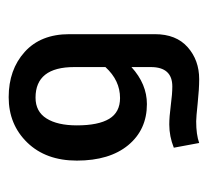

<svg xmlns="http://www.w3.org/2000/svg" viewBox="-38 -698 473 436"><g transform="rotate(90 198.0 -479.5)"><path d="M215.8 -577.1Q273.9 -577.1 309.1 -534.7Q344.2 -492.2 344.2 -418Q344.2 -347.7 303.2 -305.4Q262.2 -263.2 200.2 -263.2Q137.7 -263.2 97.4 -299.6Q57.1 -335.9 57.1 -400.9V-595.2Q57.1 -643.6 86.7 -669.7Q116.2 -695.8 159.2 -695.8Q181.6 -695.8 213.9 -692.4Q246.1 -689 254.9 -689Q285.2 -689 304.2 -695.8L314.9 -638.2Q289.1 -627.9 262.2 -627.9Q245.1 -627.9 219 -631.3Q192.9 -634.8 175.8 -634.8Q131.8 -634.8 131.8 -585.9V-542Q170.4 -577.1 215.8 -577.1ZM201.2 -324.2Q232.9 -324.2 248.5 -349.1Q264.2 -374 264.2 -418Q264.2 -466.8 249.3 -491.5Q234.4 -516.1 202.1 -516.1Q162.1 -516.1 131.8 -482.9V-412.1Q131.8 -324.2 201.2 -324.2Z"/></g></svg>

Font: FiraGO
Style: Regular
Weight: 400
Designer: bBox Type
Foundry: bBox Type GmbH
Version: Version 1.001;PS 001.001;hotconv 1.0.88;makeotf.lib2.5.64775